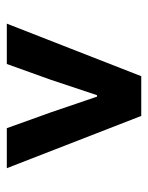

<svg xmlns="http://www.w3.org/2000/svg" viewBox="47 -778 448 583"><g transform="rotate(90 271.5 -486.0)"><path d="M51.3 -282.2 210.9 -690.4H331.5L490.2 -282.2H368.7L320.3 -417L272.9 -556.2H268.6L222.2 -417L173.8 -282.2Z"/></g></svg>

Font: Akatab Black
Style: Regular
Weight: 900
Designer: SIL Global
Foundry: SIL Global
Version: Version 4.000